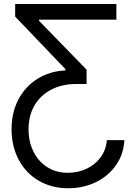

<svg xmlns="http://www.w3.org/2000/svg" viewBox="-20 -748 681 982"><path d="M616.2 -31.2Q612.3 40.5 573.5 96.4Q534.7 152.3 470.5 183.6Q406.2 214.8 329.1 214.8Q243.7 214.8 177.7 176Q111.8 137.2 75.4 68.4Q39.1 -0.5 39.1 -87.9Q39.1 -172.4 74.2 -239.3Q109.4 -306.2 172.1 -345.2Q234.9 -384.3 314.5 -387.7V-394.5L57.6 -663.1V-727.5H575.2V-647.5H179.7V-641.6L422.9 -391.6V-318.4H369.1Q298.3 -318.4 242.9 -290Q187.5 -261.7 156.7 -209.2Q126 -156.7 126 -86.9Q126 -23.9 150.9 26.9Q175.8 77.6 221.4 106.7Q267.1 135.7 327.1 135.7Q379.4 135.7 423.8 114.5Q468.3 93.3 495.6 55.2Q522.9 17.1 526.4 -31.2Z"/></svg>

Font: Intratopia Thin
Style: Regular
Weight: 100
Designer: Rasmus Andersson
Foundry: rsms
Version: Version 3.000;Glyphs 3.2.3 (3260)